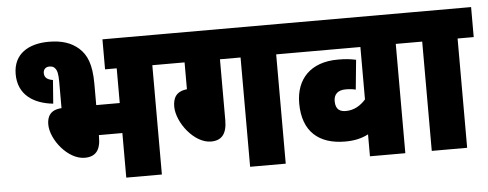

<svg xmlns="http://www.w3.org/2000/svg" viewBox="-45 -743 2171 854"><g transform="rotate(-5 1040.5 -316.0)"><path d="M196 -632C106 -632 37 -592 37 -501C37 -409 105 -365 192 -356L200 -461C174 -465 162 -476 162 -495C162 -512 173 -522 189 -522C200 -522 209 -519 214 -512C224 -501 227 -483 227 -449V-333C176 -330 162 -300 162 -266C162 -198 236 -104 311 -104C359 -104 382 -131 382 -190V-199H487V0H646V-488H717V-622H435V-488H487V-333H382V-428C382 -517 362 -559 329 -589C296 -618 254 -632 196 -632Z M948 -488H1040V0H1199V-488H1270V-622H704V-488H790V-368C741 -363 727 -334 727 -295C728 -224 802 -127 877 -127C925 -127 948 -156 948 -216Z M1805 -488V-622H1257V-488H1575V-254C1552 -228 1523 -210 1486 -210C1463 -210 1440 -218 1440 -258C1440 -289 1459 -306 1493 -306C1513 -306 1526 -304 1538 -301L1551 -433C1524 -439 1502 -441 1470 -441C1348 -441 1282 -370 1282 -262C1282 -135 1355 -75 1471 -75C1512 -75 1544 -82 1575 -98V0H1733V-488Z M2009 -488H2081V-622H1792V-488H1851V0H2009Z"/></g></svg>

Font: Noto Sans Devanagari UI Condensed Black
Style: Regular
Weight: 900
Width: 3
Designer: Jelle Bosma - Monotype Design Team
Foundry: Monotype Imaging Inc.
Version: Version 2.004